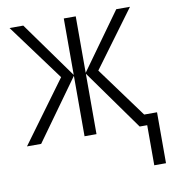

<svg xmlns="http://www.w3.org/2000/svg" viewBox="-80 -602 768 854"><g transform="rotate(-10 303.5 -175.5)"><path d="M564 -532 376 -277 543 -49H601V181H548V0H514L319 -273V0H265V-273L69 0H5L208 -277L20 -532H82L265 -277V-532H319V-277L502 -532Z"/></g></svg>

Font: Noto Sans UI SemiCondensed Light
Style: Regular
Weight: 300
Width: 4
Designer: Monotype Design Team
Foundry: Monotype Imaging Inc.
Version: Version 1.901